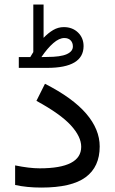

<svg xmlns="http://www.w3.org/2000/svg" viewBox="-20 -848 519 867"><path d="M116.7 -590.3Q120.6 -596.2 123.8 -602.1Q127 -607.9 130.4 -612.8V-827.6H176.8V-677.2Q197.8 -699.2 220.2 -712.4Q242.7 -725.6 268.1 -725.6Q307.1 -725.6 332.3 -701.2Q357.4 -676.8 357.4 -639.6Q356.9 -541.5 192.9 -541.5H64.9V-590.3ZM192.4 -590.8Q253.4 -590.8 281.2 -603.3Q309.1 -615.7 309.1 -638.2Q309.1 -655.3 298.8 -665.8Q288.6 -676.3 270.5 -676.3Q247.1 -676.3 220.7 -653.3Q194.3 -630.4 167 -590.3ZM159.2 -87.9Q346.7 -87.9 346.7 -185.1Q346.7 -231 299.8 -282.2Q252.9 -333.5 144.5 -392.6L183.1 -469.7Q308.6 -405.8 369.4 -334.7Q430.2 -263.7 430.2 -186.5Q430.2 -94.7 366.9 -47.9Q303.7 -1 166.5 -1Q101.1 -1 48.3 -12.7V-101.1Q112.3 -87.9 159.2 -87.9Z"/></svg>

Font: Vazirmatn UI FD
Style: Regular
Weight: 400
Designer: Saber Rastikerdar
Foundry: Saber Rastikerdar
Version: Version 33.003